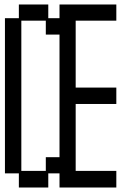

<svg xmlns="http://www.w3.org/2000/svg" viewBox="-20 -807 540 855"><path d="M64 -35H2V-726H64V-787H195V-726H245V-787H498V-715H317V-417H498V-344H317V-46H498V28H245V-35H195V28H64ZM184 -46V-107H245V-653H184V-715H75V-46Z"/></svg>

Font: DotGothic16
Style: Regular
Weight: 400
Designer: Fontworks Inc.
Foundry: Fontworks Inc.
Version: Version 1.100